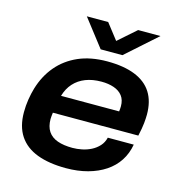

<svg xmlns="http://www.w3.org/2000/svg" viewBox="-109 -820 870 929"><g transform="rotate(15 326.5 -356.0)"><path d="M304 12Q219 12 159.5 -10.5Q100 -33 69 -79.5Q38 -126 38 -197Q38 -230 43 -261.5Q48 -293 56 -320Q76 -387 117.5 -436Q159 -485 220.5 -512Q282 -539 365 -539Q448 -539 504 -516.5Q560 -494 588 -450Q616 -406 616 -340Q616 -322 613.5 -296.5Q611 -271 602 -231H174Q173 -222 172 -214Q171 -206 171 -199Q171 -161 187 -137Q203 -113 234 -102Q265 -91 309 -91Q332 -91 356.5 -96Q381 -101 402.5 -112Q424 -123 440 -140.5Q456 -158 462 -183H592Q584 -137 560.5 -101Q537 -65 499.5 -40Q462 -15 412.5 -1.5Q363 12 304 12ZM191 -320H482Q483 -328 483.5 -334.5Q484 -341 484 -346Q484 -378 468.5 -398Q453 -418 425.5 -427.5Q398 -437 363 -437Q318 -437 283.5 -423.5Q249 -410 225.5 -384Q202 -358 191 -320ZM581 -724 427 -587H318L212 -724H319L399 -621H352L469 -724Z"/></g></svg>

Font: Archivo SemiExpanded SemiBold
Style: Italic
Weight: 600
Width: 6
Italic angle: -10°
Designer: Hector Gatti
Foundry: Omnibus-Type
Version: Version 2.001